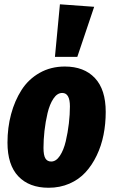

<svg xmlns="http://www.w3.org/2000/svg" viewBox="-20 -863 532 901"><path d="M261.2 -842.8 421.9 -831.1 342.8 -596.2H237.8ZM208 18.1Q117.2 18.1 66.2 -35.4Q15.1 -88.9 15.1 -193.8Q15.1 -264.2 32 -327.1Q48.8 -390.1 81.1 -440.7Q113.3 -491.2 165.8 -521Q218.3 -550.8 284.2 -550.8Q374.5 -550.8 425.3 -496.8Q476.1 -442.9 476.1 -337.9Q476.1 -281.7 465.8 -230.2Q455.6 -178.7 433.8 -133.3Q412.1 -87.9 381.1 -54.2Q350.1 -20.5 305.7 -1.2Q261.2 18.1 208 18.1ZM220.2 -105Q243.2 -105 261 -131.8Q278.8 -158.7 288.6 -200.2Q298.3 -241.7 303.2 -283.7Q308.1 -325.7 308.1 -363.8Q308.1 -426.8 272 -426.8Q248.5 -426.8 230.7 -400.1Q212.9 -373.5 203.1 -332Q193.4 -290.5 188.7 -248.8Q184.1 -207 184.1 -168.9Q184.1 -134.8 192.9 -119.9Q201.7 -105 220.2 -105Z"/></svg>

Font: Fira Sans Compressed ExtraBold
Style: Italic
Weight: 800
Width: 3
Italic angle: -8°
Designer: Carrois Corporate & Edenspiekermann AG
Foundry: Carrois Corporate GbR & Edenspiekermann AG
Version: Version 4.203;PS 004.203;hotconv 1.0.88;makeotf.lib2.5.64775